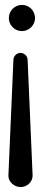

<svg xmlns="http://www.w3.org/2000/svg" viewBox="-20 -736 191 770"><path d="M33.7 -495.1 13.7 -30.8C13.7 -6.8 37.1 14.2 63 14.2C87.9 14.2 110.8 -5.9 110.8 -31.7L90.8 -495.1C90.8 -511.7 77.6 -523.4 62 -523.9C47.9 -523.9 33.7 -511.7 33.7 -495.1ZM120.6 -664.1C120.6 -667.5 120.1 -671.4 119.1 -674.8C114.3 -698.7 93.3 -716.3 67.9 -716.3C39.1 -716.3 15.6 -692.9 15.6 -664.1C15.6 -660.2 15.6 -656.7 16.6 -652.8C21.5 -629.4 42.5 -611.3 67.9 -611.3C96.7 -611.3 120.6 -634.8 120.6 -664.1Z"/></svg>

Font: Tuffy
Style: Regular
Weight: 500
Designer: Thatcher Ulrich, Karoly Barta and Michael Everson
Version: Version 001.270